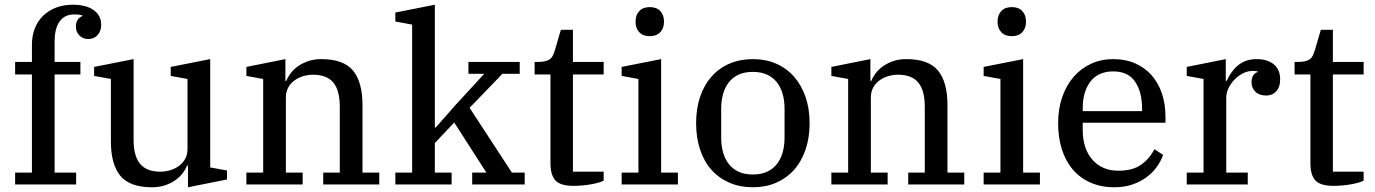

<svg xmlns="http://www.w3.org/2000/svg" viewBox="-20 -780 5813 812"><path d="M44 -50H115V-465H44V-518H115V-591Q115 -629 127.5 -660.5Q140 -692 163 -714Q186 -736 217.5 -748Q249 -760 288 -760Q345 -760 376.5 -737Q408 -714 408 -675Q408 -649 393 -632Q378 -615 353 -615Q330 -615 315.5 -630.5Q301 -646 301 -666Q301 -685 308.5 -696Q316 -707 328 -712V-715Q322 -717 313 -718Q304 -719 294 -719Q253 -719 232 -689Q211 -659 211 -605V-518H320V-465H211V-50H302V0H44Z M623 12Q529 12 489 -36.5Q449 -85 449 -182V-446L378 -459V-497L545 -530V-189Q545 -120 572.5 -87Q600 -54 658 -54Q679 -54 699.5 -60Q720 -66 736.5 -78Q753 -90 763 -108Q773 -126 773 -151V-446L702 -459V-497L869 -530V-72L940 -59V-21L775 12V-80H771Q765 -64 752.5 -47.5Q740 -31 721.5 -18Q703 -5 678.5 3.5Q654 12 623 12Z M1022 -50H1093V-446L1022 -459V-497L1187 -530V-438H1191Q1197 -454 1209.5 -470.5Q1222 -487 1240.5 -500Q1259 -513 1283.5 -521.5Q1308 -530 1339 -530Q1433 -530 1473 -481.5Q1513 -433 1513 -336V-50H1584V0H1347V-50H1417V-329Q1417 -398 1389.5 -431Q1362 -464 1304 -464Q1283 -464 1262.5 -458Q1242 -452 1225.5 -440Q1209 -428 1199 -410Q1189 -392 1189 -367V-50H1260V0H1022Z M1652 -50H1723V-676L1652 -689V-727L1819 -760V-241H1823L1903 -332L2028 -468H1961V-518H2178V-468H2105L1966 -324L2145 -50H2199V0H1977V-50H2037L1901 -262L1819 -175V-50H1890V0H1652Z M2405 6Q2351 6 2329.5 -16.5Q2308 -39 2308 -90V-465H2241V-518H2253Q2273 -518 2285.5 -521Q2298 -524 2305.5 -529.5Q2313 -535 2317.5 -544Q2322 -553 2326 -565L2352 -654H2403V-518H2533V-465H2403V-54H2533V-16Q2516 -7 2479.5 -0.5Q2443 6 2405 6Z M2728 -627Q2699 -627 2683.5 -644Q2668 -661 2668 -686V-691Q2668 -716 2683.5 -733Q2699 -750 2728 -750Q2757 -750 2772.5 -733Q2788 -716 2788 -691V-686Q2788 -661 2772.5 -644Q2757 -627 2728 -627ZM2609 -50H2680V-446L2609 -459V-497L2776 -530V-50H2847V0H2609Z M3164 -42Q3198 -42 3223.5 -53.5Q3249 -65 3265.5 -86Q3282 -107 3290 -135.5Q3298 -164 3298 -198V-320Q3298 -354 3290 -382.5Q3282 -411 3265.5 -432Q3249 -453 3223.5 -464.5Q3198 -476 3164 -476Q3129 -476 3104 -464.5Q3079 -453 3062.5 -432Q3046 -411 3038 -382.5Q3030 -354 3030 -320V-198Q3030 -164 3038 -135.5Q3046 -107 3062.5 -86Q3079 -65 3104 -53.5Q3129 -42 3164 -42ZM3164 12Q3110 12 3065.5 -7Q3021 -26 2989.5 -61Q2958 -96 2941 -146.5Q2924 -197 2924 -259Q2924 -321 2941 -371Q2958 -421 2989.5 -456.5Q3021 -492 3065.5 -511Q3110 -530 3164 -530Q3218 -530 3262 -511Q3306 -492 3337.5 -456.5Q3369 -421 3386.5 -371Q3404 -321 3404 -259Q3404 -197 3386.5 -146.5Q3369 -96 3337.5 -61Q3306 -26 3262 -7Q3218 12 3164 12Z M3496 -50H3567V-446L3496 -459V-497L3661 -530V-438H3665Q3671 -454 3683.5 -470.5Q3696 -487 3714.5 -500Q3733 -513 3757.5 -521.5Q3782 -530 3813 -530Q3907 -530 3947 -481.5Q3987 -433 3987 -336V-50H4058V0H3821V-50H3891V-329Q3891 -398 3863.5 -431Q3836 -464 3778 -464Q3757 -464 3736.5 -458Q3716 -452 3699.5 -440Q3683 -428 3673 -410Q3663 -392 3663 -367V-50H3734V0H3496Z M4259 -627Q4230 -627 4214.5 -644Q4199 -661 4199 -686V-691Q4199 -716 4214.5 -733Q4230 -750 4259 -750Q4288 -750 4303.5 -733Q4319 -716 4319 -691V-686Q4319 -661 4303.5 -644Q4288 -627 4259 -627ZM4140 -50H4211V-446L4140 -459V-497L4307 -530V-50H4378V0H4140Z M4693 12Q4637 12 4592.5 -7.5Q4548 -27 4517.5 -62.5Q4487 -98 4471 -148Q4455 -198 4455 -259Q4455 -320 4472.5 -370Q4490 -420 4521 -455.5Q4552 -491 4594.5 -510.5Q4637 -530 4688 -530Q4740 -530 4781 -512Q4822 -494 4850.5 -461.5Q4879 -429 4894 -384.5Q4909 -340 4909 -286V-261H4559V-232Q4559 -151 4600 -104.5Q4641 -58 4710 -58Q4770 -58 4806 -83.5Q4842 -109 4862 -149L4899 -125Q4890 -99 4872.5 -74.5Q4855 -50 4829.5 -31Q4804 -12 4770 0Q4736 12 4693 12ZM4559 -310H4810V-321Q4810 -391 4780.5 -434.5Q4751 -478 4688 -478Q4625 -478 4592 -435.5Q4559 -393 4559 -322Z M4999 -50H5070V-446L4999 -459V-497L5164 -530V-438H5168Q5175 -454 5186 -470.5Q5197 -487 5212 -500.5Q5227 -514 5247.5 -522Q5268 -530 5295 -530Q5340 -530 5367 -508Q5394 -486 5394 -444Q5394 -412 5377.5 -394Q5361 -376 5335 -376Q5306 -376 5289.5 -392Q5273 -408 5273 -431Q5273 -450 5280.5 -461.5Q5288 -473 5299 -475V-478Q5295 -479 5290 -479.5Q5285 -480 5277 -480Q5257 -480 5237 -470Q5217 -460 5201 -443.5Q5185 -427 5175.5 -407Q5166 -387 5166 -367V-50H5257V0H4999Z M5619 6Q5565 6 5543.5 -16.5Q5522 -39 5522 -90V-465H5455V-518H5467Q5487 -518 5499.5 -521Q5512 -524 5519.5 -529.5Q5527 -535 5531.5 -544Q5536 -553 5540 -565L5566 -654H5617V-518H5747V-465H5617V-54H5747V-16Q5730 -7 5693.5 -0.5Q5657 6 5619 6Z"/></svg>

Font: IBM Plex Serif Text
Style: Regular
Weight: 450
Designer: Mike Abbink, Paul van der Laan, Pieter van Rosmalen
Foundry: Bold Monday
Version: Version 3.001